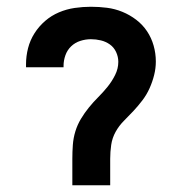

<svg xmlns="http://www.w3.org/2000/svg" viewBox="-20 -548 540 568"><path d="M194 0V-78Q194 -99 195.5 -119.5Q197 -140 203 -159.5Q209 -179 219.5 -196.5Q230 -214 243 -230Q256 -246 270.5 -260.5Q285 -275 298 -291Q311 -307 320.5 -326Q330 -345 330 -365Q330 -380 323.5 -394Q317 -408 305 -416.5Q293 -425 278.5 -428.5Q264 -432 249 -432Q233 -432 217.5 -427Q202 -422 190.5 -411Q179 -400 173.5 -384.5Q168 -369 168 -353Q168 -352 168 -351Q168 -350 168 -349H57Q57 -351 57 -353Q57 -355 57 -358Q57 -382 63 -405.5Q69 -429 82 -449.5Q95 -470 113.5 -486Q132 -502 154.5 -511.5Q177 -521 201 -524.5Q225 -528 249 -528Q273 -528 296.5 -525Q320 -522 342 -513Q364 -504 383 -489.5Q402 -475 415 -455.5Q428 -436 434.5 -413Q441 -390 441 -366Q441 -346 436 -326Q431 -306 422.5 -287Q414 -268 401.5 -251.5Q389 -235 375 -220Q361 -205 346.5 -190.5Q332 -176 322 -158Q312 -140 309 -119.5Q306 -99 306 -78V0Z"/></svg>

Font: Iosevka SS04
Style: Bold
Weight: 700
Monospace: yes
Designer: Belleve Invis
Foundry: Belleve Invis
Version: Version 19.0.0; ttfautohint (v1.8.4)